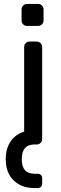

<svg xmlns="http://www.w3.org/2000/svg" viewBox="-20 -730 308 970"><path d="M173 -599H116Q105 -599 97 -607Q89 -615 89 -626V-683Q89 -694 97 -702Q105 -710 116 -710H173Q184 -710 192 -702Q200 -694 200 -683V-626Q200 -615 192 -607Q184 -599 173 -599ZM166 0H149Q90 3 90 74Q90 112 106.5 130Q123 148 156 148H171Q181 148 187 154Q193 160 193 170V198Q193 208 187 214Q181 220 171 220H152Q89 220 49 181.5Q9 143 9 74Q9 20 34 -16Q59 -52 102 -65V-493Q102 -504 110 -512Q118 -520 129 -520H166Q177 -520 185 -512Q193 -504 193 -493V-27Q193 -16 185 -8Q177 0 166 0Z"/></svg>

Font: Contemporary
Style: Regular
Weight: 400
Designer: Victor Tran
Foundry: Victor Tran
Version: Version 1.100